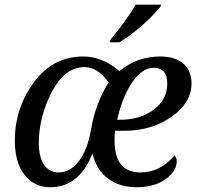

<svg xmlns="http://www.w3.org/2000/svg" viewBox="-20 -786 853 816"><path d="M721.2 -125Q731 -118.2 731 -100.1Q731 -59.1 683.8 -24.7Q636.7 9.8 558.1 9.8Q489.3 9.8 439.5 -26.9Q389.6 -63.5 373 -133.8Q316.4 9.8 193.8 9.8Q125.5 9.8 84.2 -43Q43 -95.7 43 -189Q43 -324.7 123.3 -435.3Q203.6 -545.9 335 -545.9Q413.6 -545.9 487.8 -483.9Q562.5 -545.9 661.1 -545.9Q724.6 -545.9 759.3 -515.6Q793.9 -485.4 793.9 -431.2Q793.9 -350.1 709.7 -290Q625.5 -230 503.9 -230H486.8Q478 -230 469.2 -231Q466.8 -218.8 466.8 -189Q466.8 -53.2 577.1 -53.2Q660.6 -53.2 721.2 -125ZM441.9 -436Q394.5 -501 339.8 -501Q255.4 -501 200.2 -395Q145 -289.1 145 -178.2Q145 -118.7 167.2 -85.9Q189.5 -53.2 229 -53.2Q278.8 -53.2 315.4 -101.6Q352.1 -149.9 366.2 -231.9Q384.8 -345.7 441.9 -436ZM478 -276.9H487.8Q576.2 -276.9 633.5 -319.8Q690.9 -362.8 690.9 -431.2Q690.9 -498 632.8 -498Q584 -498 541.7 -435.8Q499.5 -373.5 478 -276.9ZM450.2 -619.1Q507.3 -685.1 557.1 -766.1H664.1L661.1 -755.9Q584.5 -666.5 487.3 -606H447.3Z"/></svg>

Font: Droid Serif
Style: Italic
Weight: 400
Italic angle: -12°
Designer: Monotype Design team
Foundry: Monotype Imaging Inc.
Version: Version 1.03